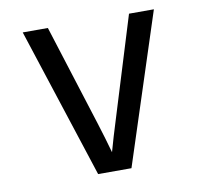

<svg xmlns="http://www.w3.org/2000/svg" viewBox="-66 -621 733 692"><g transform="rotate(-10 300.0 -275.0)"><path d="M239 0 60 -550H152L269 -180Q287 -123 302 -69Q317 -123 335 -180L449 -550H540L361 0Z"/></g></svg>

Font: JetBrains Mono
Style: Regular
Weight: 400
Monospace: yes
Designer: Philipp Nurullin, Konstantin Bulenkov
Foundry: JetBrains
Version: Version 2.001;December 29, 2023;FontCreator 11.5.0.2427 32-b